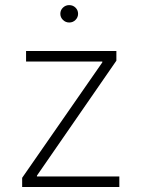

<svg xmlns="http://www.w3.org/2000/svg" viewBox="-20 -746 564 766"><path d="M68.4 0V-36.6L388.2 -497.1V-500.5H84V-542.5H444.3V-503.9L127.4 -45.4V-42H456.1V0ZM256.3 -656.2Q241.7 -656.2 231.2 -666.5Q220.7 -676.8 220.7 -690.9Q220.7 -705.6 231.2 -715.6Q241.7 -725.6 255.9 -725.6Q271 -725.6 281.2 -715.6Q291.5 -705.6 291.5 -690.9Q291.5 -676.8 281.2 -666.5Q271 -656.2 256.3 -656.2Z"/></svg>

Font: Inter 16pt ExtraLight
Style: Regular
Weight: 250
Version: Version 4.001;git-66647c0bb